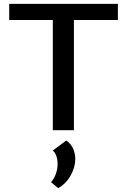

<svg xmlns="http://www.w3.org/2000/svg" viewBox="-20 -678 661 1000"><path d="M255 0V-658H365V0ZM28 -574V-658H594V-574ZM283 302 246 271Q263 251 271.5 226Q280 201 280 177Q280 153 273.5 134.5Q267 116 255 106L325 54Q350 71 361 96.5Q372 122 372 150Q372 193 348 236Q324 279 283 302Z"/></svg>

Font: Ysabeau Office SemiBold
Style: Regular
Weight: 600
Designer: Christian Thalmann (Catharsis Fonts)
Version: Version 2.001;gftools[0.9.30]; featfreeze: tnum,lnum,ss02